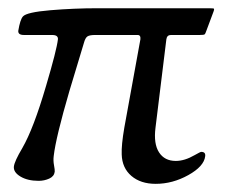

<svg xmlns="http://www.w3.org/2000/svg" viewBox="-20 -435 553 466"><path d="M357.4 -125Q352.5 -85.9 366 -65.2Q379.4 -44.4 406.7 -44.4Q428.2 -44.4 452.6 -58.6Q466.3 -66.4 468.3 -66.4Q479.5 -66.4 478 -55.7Q475.1 -31.2 437 -10Q398.9 11.2 357.9 11.2Q321.3 11.2 298.8 -8.1Q276.4 -27.3 275.4 -60.1Q274.4 -82.5 281.7 -125L320.8 -339.8Q321.8 -350.1 314 -350.1H210.9Q197.8 -350.1 192.4 -346.7Q187 -343.3 183.6 -330.6L148.4 -213.9Q115.7 -102.1 110.4 -56.6Q108.9 -45.4 111.1 -33.9Q113.3 -22.5 112.8 -18.1Q111.3 -6.8 99.4 -1.5Q87.4 3.9 73.7 3.9Q46.9 3.9 29.5 -6.6Q12.2 -17.1 13.7 -30.8Q15.1 -43.5 34.2 -75.7Q61.5 -123 91.8 -226.6Q117.7 -314 120.6 -339.8Q121.1 -344.2 117.9 -347.2Q114.7 -350.1 106 -350.1H38.1Q23.4 -350.1 24.4 -360.4Q28.8 -387.2 35.6 -395Q44.4 -405.3 102.5 -410.2Q160.6 -415 215.8 -415H487.8Q495.1 -415 497.6 -414.6Q500 -414.1 499.5 -411.6Q499.5 -409.7 497.1 -403.8L481.4 -361.8Q478.5 -353 476.6 -351.6Q474.6 -350.1 464.8 -350.1H395Q385.3 -350.1 383.8 -339.8Z"/></svg>

Font: Cooper*
Style: Italic
Weight: 400
Italic angle: -7°
Designer: Owen Earl
Foundry: indestructible type*
Version: Version 0.001